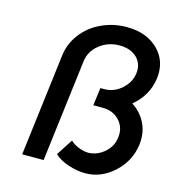

<svg xmlns="http://www.w3.org/2000/svg" viewBox="-111 -850 905 960"><g transform="rotate(15 341.5 -370.0)"><path d="M553 -388Q600 -358 624 -309Q648 -260 641 -200Q630 -112 564 -51Q498 10 415 10Q373 10 326.5 -5.5Q280 -21 255 -46L310 -131Q326 -115 353 -104Q380 -93 406 -93Q451 -95 487.5 -127Q524 -159 529 -206Q536 -257 503 -293Q470 -329 416 -329H367L379 -421H399Q449 -421 488.5 -456Q528 -491 534 -540Q538 -572 524.5 -597.5Q511 -623 483.5 -637.5Q456 -652 418 -652Q358 -652 313.5 -616.5Q269 -581 263 -527L198 0H87L152 -527Q159 -590 198 -641.5Q237 -693 298 -721.5Q359 -750 429 -750Q531 -750 591 -691Q651 -632 640 -542Q628 -450 553 -388Z"/></g></svg>

Font: Orkney Medium
Style: MediumItalic
Weight: 500
Designer: Samuel Oakes and Alfredo Marco Pradil
Foundry: Alfredo Marco Pradil
Version: 1.0; ttfautohint (v1.5)